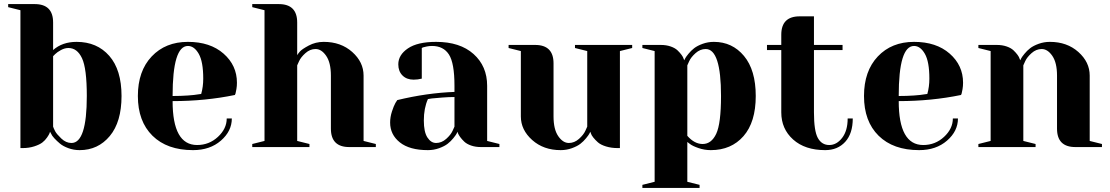

<svg xmlns="http://www.w3.org/2000/svg" viewBox="-20 -720 5435 940"><path d="M240 -445V-100Q243 -91 250 -77.5Q257 -64 280 -42Q303 -20 330 -20Q405 -20 405 -250Q405 -385 381.5 -435Q358 -485 315 -485Q297 -485 278.5 -475Q260 -465 250 -455ZM20 -700H150Q240 -700 240 -610V-475Q285 -515 355 -515Q455 -515 515 -446.5Q575 -378 575 -250Q575 -123 517.5 -54Q460 15 370 15Q341 15 315 5.5Q289 -4 273.5 -17Q258 -30 246 -43Q234 -56 230 -66L225 -75Q224 -72 222 -66.5Q220 -61 210.5 -47Q201 -33 187.5 -22.5Q174 -12 148 -3.5Q122 5 90 5H80V-670L20 -685Z M825 -250Q865 -250 900 -252.5Q935 -255 950 -258L965 -260Q975 -295 975 -335Q975 -418 953 -456.5Q931 -495 900 -495Q825 -495 825 -250ZM925 15Q798 15 726.5 -55.5Q655 -126 655 -250Q655 -372 722.5 -443.5Q790 -515 900 -515Q1009 -515 1074.5 -457.5Q1140 -400 1140 -315Q1140 -299 1137.5 -284Q1135 -269 1133 -262L1130 -255Q985 -225 825 -225Q825 -10 945 -10Q1004 -10 1047 -50Q1090 -90 1090 -140H1115Q1115 -78 1061.5 -31.5Q1008 15 925 15Z M1600 -90V-350Q1600 -413 1577 -446.5Q1554 -480 1525 -480Q1498 -480 1475.5 -460Q1453 -440 1444 -420L1435 -400V-30L1495 -15V0H1215V-15L1275 -30V-670L1215 -685V-700H1345Q1435 -700 1435 -610V-450Q1439 -457 1448.5 -468Q1458 -479 1491.5 -497Q1525 -515 1565 -515Q1649 -515 1704.5 -465.5Q1760 -416 1760 -350V-30L1820 -15V0H1690Q1600 0 1600 -90Z M2075 -235Q2055 -190 2055 -130Q2055 -74 2072.5 -47Q2090 -20 2115 -20Q2142 -20 2164.5 -40Q2187 -60 2196 -80L2205 -100V-245Q2178 -245 2145.5 -242.5Q2113 -240 2094 -238ZM2115 -515Q2232 -515 2298.5 -455.5Q2365 -396 2365 -300V-30L2425 -15V0H2335Q2308 0 2286.5 -7.5Q2265 -15 2253 -26.5Q2241 -38 2233 -49Q2225 -60 2222 -68L2220 -75Q2218 -71 2215 -65Q2212 -59 2199.5 -43.5Q2187 -28 2171.5 -16Q2156 -4 2130 5.5Q2104 15 2075 15Q1985 15 1937.5 -23Q1890 -61 1890 -120Q1890 -147 1899 -174.5Q1908 -202 1916 -216L1925 -230Q2070 -265 2205 -270V-300Q2205 -411 2178 -453Q2151 -495 2095 -495Q2082 -495 2069.5 -492.5Q2057 -490 2051 -488L2045 -485V-335Q2025 -330 2005 -330Q1971 -330 1950.5 -350.5Q1930 -371 1930 -405Q1930 -451 1977 -483Q2024 -515 2115 -515Z M2470 -500H2600Q2690 -500 2690 -410V-150Q2690 -87 2713 -53.5Q2736 -20 2765 -20Q2792 -20 2814.5 -40Q2837 -60 2846 -80L2855 -100V-470L2795 -485V-500H3075V-485L3015 -470V5H3005Q2973 5 2947 -3Q2921 -11 2907.5 -23Q2894 -35 2884.5 -47Q2875 -59 2873 -67L2870 -75Q2868 -71 2865 -65Q2862 -59 2849.5 -43.5Q2837 -28 2821.5 -16Q2806 -4 2780 5.5Q2754 15 2725 15Q2641 15 2585.5 -34.5Q2530 -84 2530 -150V-470L2470 -485Z M3345 -400V-55Q3380 -15 3420 -15Q3463 -15 3486.5 -65Q3510 -115 3510 -250Q3510 -480 3435 -480Q3408 -480 3385.5 -460Q3363 -440 3354 -420ZM3185 170V-470L3125 -485V-500H3215Q3242 -500 3263.5 -492.5Q3285 -485 3297 -473.5Q3309 -462 3317 -451Q3325 -440 3327 -432L3330 -425Q3332 -429 3335 -435Q3338 -441 3350.5 -456.5Q3363 -472 3378.5 -484Q3394 -496 3420 -505.5Q3446 -515 3475 -515Q3565 -515 3622.5 -446Q3680 -377 3680 -250Q3680 -122 3620 -53.5Q3560 15 3460 15Q3429 15 3400 5Q3371 -5 3358 -15L3345 -25V170L3405 185V200H3125V185Z M3805 -500V-550Q3805 -640 3895 -640H3965V-500H4105V-475H3965V-170Q3965 -79 3984 -44.5Q4003 -10 4040 -10Q4076 -10 4103 -45Q4130 -80 4130 -140H4155Q4155 -66 4118 -25.5Q4081 15 4020 15Q3921 15 3863 -37Q3805 -89 3805 -170V-475H3735V-500Z M4380 -250Q4420 -250 4455 -252.5Q4490 -255 4505 -258L4520 -260Q4530 -295 4530 -335Q4530 -418 4508 -456.5Q4486 -495 4455 -495Q4380 -495 4380 -250ZM4480 15Q4353 15 4281.5 -55.5Q4210 -126 4210 -250Q4210 -372 4277.5 -443.5Q4345 -515 4455 -515Q4564 -515 4629.5 -457.5Q4695 -400 4695 -315Q4695 -299 4692.5 -284Q4690 -269 4688 -262L4685 -255Q4540 -225 4380 -225Q4380 -10 4500 -10Q4559 -10 4602 -50Q4645 -90 4645 -140H4670Q4670 -78 4616.5 -31.5Q4563 15 4480 15Z M5155 -90V-350Q5155 -413 5132 -446.5Q5109 -480 5080 -480Q5053 -480 5030.5 -460Q5008 -440 4999 -420L4990 -400V-30L5050 -15V0H4770V-15L4830 -30V-470L4770 -485V-500H4860Q4887 -500 4908.5 -492.5Q4930 -485 4942 -473.5Q4954 -462 4962 -451Q4970 -440 4972 -432L4975 -425Q4977 -429 4980 -435Q4983 -441 4995.5 -456.5Q5008 -472 5023.5 -484Q5039 -496 5065 -505.5Q5091 -515 5120 -515Q5204 -515 5259.5 -465.5Q5315 -416 5315 -350V-30L5375 -15V0H5245Q5155 0 5155 -90Z"/></svg>

Font: Yeseva One
Style: Regular
Weight: 400
Designer: Jovanny Lemonad
Foundry: Jovanny Lemonad
Version: Version 2.000